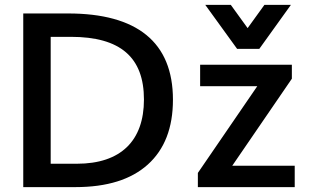

<svg xmlns="http://www.w3.org/2000/svg" viewBox="-20 -766 1281 786"><path d="M1186.5 0V-87.4H930.7L1174.8 -443.8V-501H799.3V-413.1H1033.2L790 -58.1V0ZM1041.5 -565.9 1170.9 -746.1H1062.5L993.7 -650.9L924.8 -746.1H820.3L950.7 -565.9ZM288.6 0C418 0 516.6 -30.8 585 -92.3C653.8 -154.3 688 -242.7 688 -357.9C688 -593.8 540.5 -710.9 258.8 -710.9H75.2V0ZM187.5 -615.2H270C473.6 -615.2 569.3 -530.8 569.3 -358.4C569.3 -189.9 474.6 -95.7 294.9 -95.7H187.5Z"/></svg>

Font: Ride SemiBold
Style: Regular
Weight: 600
Version: Version 3.000